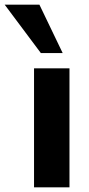

<svg xmlns="http://www.w3.org/2000/svg" viewBox="-84 -798 378 818"><path d="M61 0V-507H212V0ZM90 -572 -64 -778H84L183 -572Z"/></svg>

Font: Muli ExtraBold
Style: Regular
Weight: 800
Designer: Vernon Adams
Foundry: Vernon Adams
Version: Version 2.000